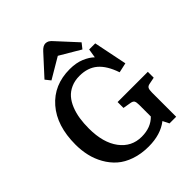

<svg xmlns="http://www.w3.org/2000/svg" viewBox="-259 -1098 1263 1263"><g transform="rotate(-45 372.5 -466.5)"><path d="M237.8 -746.1 209 -782.2 334 -918.9Q358.9 -946.8 381.8 -946.8Q395.5 -946.8 407 -940.2Q418.5 -933.6 434.1 -915L555.2 -783.2L525.9 -746.1L381.8 -831.1ZM382.8 14.2Q313.5 14.2 256.8 -5.4Q200.2 -24.9 162.6 -58.1Q125 -91.3 99.4 -136.7Q73.7 -182.1 62.3 -231.9Q50.8 -281.7 50.8 -335.9Q50.8 -510.7 139.2 -612.3Q227.5 -713.9 375 -713.9Q434.1 -713.9 477.8 -695.6Q521.5 -677.2 546.9 -651.9L557.1 -714.8H613.8L661.1 -481.9L592.8 -466.8Q563 -554.7 514.4 -595.9Q465.8 -637.2 389.2 -637.2Q345.2 -637.2 310.5 -621.8Q275.9 -606.4 253.2 -580.3Q230.5 -554.2 215.6 -517.1Q200.7 -480 194.3 -438.2Q188 -396.5 188 -348.1Q188 -216.3 245.1 -140.1Q302.2 -64 396 -64Q481.9 -64 532.2 -116.2V-225.1Q532.2 -250 526.1 -260.3Q520 -270.5 499 -273.9L444.8 -283.2V-337.9H726.1V-283.2L679.2 -273.9Q660.2 -270.5 654.5 -258.5Q648.9 -246.6 648.9 -221.2V2.9H586.9L564.9 -41Q494.6 14.2 382.8 14.2Z"/></g></svg>

Font: Literata Book SemiBold
Style: Regular
Weight: 600
Designer: Latin by Veronika Burian and Jose Scaglione. Greek by Irene Vlachou. Cyrillic by Vera Evstafieva
Foundry: TypeTogether
Version: Version 2.003;PS 002.003;hotconv 1.0.88;makeotf.lib2.5.64775